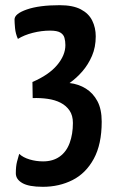

<svg xmlns="http://www.w3.org/2000/svg" viewBox="-20 -620 446 740"><path d="M145 100Q91 100 66 85.5Q41 71 41 48Q41 21 45.5 3.5Q50 -14 54 -27Q69 -13 94 -5.5Q119 2 146 2Q184 2 210 -16.5Q236 -35 248.5 -69Q261 -103 261 -146Q261 -175 248 -194Q235 -213 213.5 -224Q192 -235 164 -239Q136 -243 106 -242L105 -304Q168 -331 200 -369Q232 -407 232 -446Q232 -461 228.5 -474Q225 -487 212.5 -494.5Q200 -502 173 -502Q140 -502 106.5 -493.5Q73 -485 49 -470Q40 -490 38 -511.5Q36 -533 36 -545Q36 -567 83.5 -583.5Q131 -600 210 -600Q261 -600 291.5 -584Q322 -568 335.5 -540.5Q349 -513 349 -480Q349 -438 334.5 -404.5Q320 -371 297.5 -345Q275 -319 248 -300Q283 -296 311 -278.5Q339 -261 355.5 -230Q372 -199 372 -151Q372 -64 341.5 -8Q311 48 259.5 74Q208 100 145 100Z"/></svg>

Font: Yanone Kaffeesatz SemiBold
Style: Regular
Weight: 600
Designer: Yanone (Cyrillic: Daniel Pouzeot, Huerta Tipografica, and Cyreal)
Foundry: Yanone
Version: Version 2.003